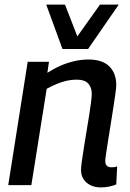

<svg xmlns="http://www.w3.org/2000/svg" viewBox="-20 -809 566 839"><path d="M101 -539H194L187 -491Q217 -510 246 -522.5Q275 -535 305.5 -542Q336 -549 367 -549Q427 -549 457.5 -519Q488 -489 488 -437Q488 -427 484.5 -401Q481 -375 475.5 -340Q470 -305 464 -267.5Q458 -230 452.5 -196Q447 -162 443.5 -137.5Q440 -113 440 -106Q440 -92 446.5 -85Q453 -78 466 -78Q472 -78 478.5 -78.5Q485 -79 492 -82L488 -3Q474 3 456 6.5Q438 10 421 10Q396 10 376 0.5Q356 -9 345 -26Q334 -43 334 -67Q334 -78 337.5 -103.5Q341 -129 346.5 -163.5Q352 -198 358 -234.5Q364 -271 369.5 -304.5Q375 -338 378 -363Q381 -388 381 -399Q381 -427 365.5 -444Q350 -461 314 -461Q292 -461 270.5 -456Q249 -451 227.5 -442Q206 -433 184 -421L117 0H16ZM499 -789 365 -595H253L182 -789H264L318 -650L417 -789Z"/></svg>

Font: Georama ExtraCondensed Thin Medium
Style: Italic
Weight: 500
Italic angle: -9°
Version: Version 1.001